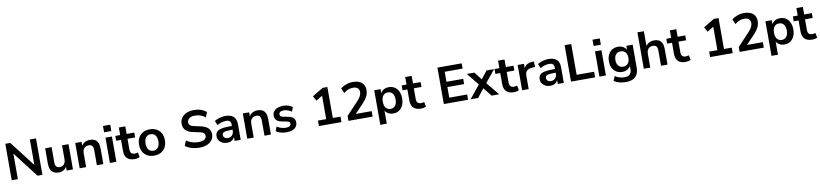

<svg xmlns="http://www.w3.org/2000/svg" viewBox="17 -2092 15632 3659"><g transform="rotate(-10 7833.0 -263.0)"><path d="M77 0V-705H173L578 -179H552V-705H671V0H576L171 -527H196V0Z M990 10Q929 10 889 -12.5Q849 -35 829.5 -80Q810 -125 810 -192V-489H935V-190Q935 -156 944.5 -133Q954 -110 973.5 -99Q993 -88 1023 -88Q1057 -88 1082.5 -103.5Q1108 -119 1122.5 -147.5Q1137 -176 1137 -214V-489H1262V0H1140V-102H1154Q1133 -48 1090.5 -19Q1048 10 990 10Z M1392 0V-489H1514V-391H1503Q1525 -444 1571.5 -471.5Q1618 -499 1677 -499Q1736 -499 1774 -477Q1812 -455 1831 -410.5Q1850 -366 1850 -298V0H1725V-292Q1725 -330 1715.5 -354Q1706 -378 1686.5 -389.5Q1667 -401 1637 -401Q1601 -401 1574 -385.5Q1547 -370 1532 -341.5Q1517 -313 1517 -275V0Z M1969 -594V-716H2109V-594ZM1977 0V-489H2102V0Z M2456 10Q2358 10 2310 -39Q2262 -88 2262 -182V-395H2168V-489H2262V-635H2387V-489H2535V-395H2387V-189Q2387 -141 2408 -117Q2429 -93 2476 -93Q2490 -93 2505 -96.5Q2520 -100 2536 -104L2555 -12Q2537 -2 2509.5 4Q2482 10 2456 10Z M2834 10Q2758 10 2702 -21Q2646 -52 2615 -109.5Q2584 -167 2584 -245Q2584 -323 2615 -380Q2646 -437 2702 -468Q2758 -499 2834 -499Q2910 -499 2966 -468Q3022 -437 3053 -380Q3084 -323 3084 -245Q3084 -167 3053 -109.5Q3022 -52 2966 -21Q2910 10 2834 10ZM2834 -85Q2890 -85 2924 -125.5Q2958 -166 2958 -246Q2958 -325 2924 -364.5Q2890 -404 2834 -404Q2778 -404 2744 -364.5Q2710 -325 2710 -246Q2710 -166 2744 -125.5Q2778 -85 2834 -85Z M3712 10Q3657 10 3606.5 0.5Q3556 -9 3513.5 -27Q3471 -45 3438 -70L3477 -171Q3510 -148 3546.5 -131.5Q3583 -115 3624.5 -106.5Q3666 -98 3712 -98Q3791 -98 3827 -124.5Q3863 -151 3863 -193Q3863 -216 3852 -232.5Q3841 -249 3816 -261Q3791 -273 3750 -281L3640 -304Q3545 -324 3498.5 -371.5Q3452 -419 3452 -497Q3452 -563 3487 -612Q3522 -661 3584 -688Q3646 -715 3727 -715Q3775 -715 3819.5 -705.5Q3864 -696 3901.5 -677.5Q3939 -659 3967 -633L3928 -537Q3886 -572 3836 -589.5Q3786 -607 3726 -607Q3680 -607 3647 -594Q3614 -581 3596.5 -557.5Q3579 -534 3579 -502Q3579 -466 3603 -444.5Q3627 -423 3685 -411L3794 -388Q3893 -367 3941.5 -322Q3990 -277 3990 -202Q3990 -139 3956 -91Q3922 -43 3859.5 -16.5Q3797 10 3712 10Z M4249 10Q4196 10 4154.5 -10.5Q4113 -31 4089.5 -66Q4066 -101 4066 -145Q4066 -199 4094 -230.5Q4122 -262 4185 -276Q4248 -290 4354 -290H4404V-218H4355Q4308 -218 4276 -214.5Q4244 -211 4224.5 -203.5Q4205 -196 4196.5 -183Q4188 -170 4188 -151Q4188 -118 4211 -97Q4234 -76 4275 -76Q4308 -76 4333.5 -91.5Q4359 -107 4374 -134Q4389 -161 4389 -196V-311Q4389 -361 4367 -383Q4345 -405 4293 -405Q4252 -405 4209 -392.5Q4166 -380 4122 -354L4086 -439Q4112 -457 4147.5 -470.5Q4183 -484 4222.5 -491.5Q4262 -499 4297 -499Q4369 -499 4415.5 -477Q4462 -455 4485 -410.5Q4508 -366 4508 -296V0H4391V-104H4399Q4392 -69 4371.5 -43.5Q4351 -18 4320 -4Q4289 10 4249 10Z M4635 0V-489H4757V-391H4746Q4768 -444 4814.5 -471.5Q4861 -499 4920 -499Q4979 -499 5017 -477Q5055 -455 5074 -410.5Q5093 -366 5093 -298V0H4968V-292Q4968 -330 4958.5 -354Q4949 -378 4929.5 -389.5Q4910 -401 4880 -401Q4844 -401 4817 -385.5Q4790 -370 4775 -341.5Q4760 -313 4760 -275V0Z M5399 10Q5358 10 5319.5 3Q5281 -4 5249 -16.5Q5217 -29 5193 -48L5225 -130Q5250 -114 5279 -102Q5308 -90 5339 -84Q5370 -78 5400 -78Q5448 -78 5471.5 -94.5Q5495 -111 5495 -138Q5495 -161 5479.5 -173.5Q5464 -186 5433 -192L5333 -211Q5271 -223 5238.5 -256.5Q5206 -290 5206 -343Q5206 -391 5232.5 -426Q5259 -461 5306 -480Q5353 -499 5414 -499Q5449 -499 5482 -492.5Q5515 -486 5544.5 -473.5Q5574 -461 5596 -441L5562 -359Q5543 -375 5518 -386.5Q5493 -398 5466.5 -404.5Q5440 -411 5415 -411Q5366 -411 5342.5 -394Q5319 -377 5319 -349Q5319 -328 5333 -314Q5347 -300 5376 -295L5476 -276Q5541 -264 5574.5 -232Q5608 -200 5608 -146Q5608 -97 5582 -62Q5556 -27 5509 -8.5Q5462 10 5399 10Z M6022 0V-106H6181V-597H6243L6058 -485L6008 -579L6218 -705H6309V-106H6458V0Z M6593 0V-95L6821 -338Q6852 -371 6870.5 -399Q6889 -427 6898 -453Q6907 -479 6907 -505Q6907 -555 6875.5 -581Q6844 -607 6784 -607Q6737 -607 6692.5 -589.5Q6648 -572 6607 -535L6564 -631Q6606 -669 6669 -692Q6732 -715 6800 -715Q6876 -715 6928 -692Q6980 -669 7007 -625Q7034 -581 7034 -518Q7034 -486 7026.5 -455.5Q7019 -425 7003.5 -395Q6988 -365 6964.5 -333.5Q6941 -302 6908 -268L6720 -72V-106H7061V0Z M7178 180V-489H7300V-386H7290Q7305 -437 7351.5 -468Q7398 -499 7460 -499Q7524 -499 7572.5 -468Q7621 -437 7648 -380.5Q7675 -324 7675 -245Q7675 -167 7648 -109.5Q7621 -52 7573 -21Q7525 10 7460 10Q7399 10 7353 -20.5Q7307 -51 7291 -100H7303V180ZM7425 -85Q7481 -85 7515 -125.5Q7549 -166 7549 -245Q7549 -325 7515 -364.5Q7481 -404 7425 -404Q7369 -404 7335 -364.5Q7301 -325 7301 -245Q7301 -166 7335 -125.5Q7369 -85 7425 -85Z M7997 10Q7899 10 7851 -39Q7803 -88 7803 -182V-395H7709V-489H7803V-635H7928V-489H8076V-395H7928V-189Q7928 -141 7949 -117Q7970 -93 8017 -93Q8031 -93 8046 -96.5Q8061 -100 8077 -104L8096 -12Q8078 -2 8050.5 4Q8023 10 7997 10Z M8439 0V-705H8908V-603H8562V-409H8886V-307H8562V-102H8908V0Z M8956 0 9185 -282V-223L8969 -489H9115L9255 -310H9211L9351 -489H9497L9281 -224V-280L9510 0H9363L9211 -192H9253L9102 0Z M9794 10Q9696 10 9648 -39Q9600 -88 9600 -182V-395H9506V-489H9600V-635H9725V-489H9873V-395H9725V-189Q9725 -141 9746 -117Q9767 -93 9814 -93Q9828 -93 9843 -96.5Q9858 -100 9874 -104L9893 -12Q9875 -2 9847.5 4Q9820 10 9794 10Z M9954 0V-489H10076V-371H10066Q10080 -431 10121 -462.5Q10162 -494 10230 -499L10268 -502L10276 -396L10204 -389Q10143 -383 10112 -351.5Q10081 -320 10081 -263V0Z M10502 10Q10449 10 10407.5 -10.5Q10366 -31 10342.5 -66Q10319 -101 10319 -145Q10319 -199 10347 -230.5Q10375 -262 10438 -276Q10501 -290 10607 -290H10657V-218H10608Q10561 -218 10529 -214.5Q10497 -211 10477.5 -203.5Q10458 -196 10449.5 -183Q10441 -170 10441 -151Q10441 -118 10464 -97Q10487 -76 10528 -76Q10561 -76 10586.5 -91.5Q10612 -107 10627 -134Q10642 -161 10642 -196V-311Q10642 -361 10620 -383Q10598 -405 10546 -405Q10505 -405 10462 -392.5Q10419 -380 10375 -354L10339 -439Q10365 -457 10400.5 -470.5Q10436 -484 10475.5 -491.5Q10515 -499 10550 -499Q10622 -499 10668.5 -477Q10715 -455 10738 -410.5Q10761 -366 10761 -296V0H10644V-104H10652Q10645 -69 10624.5 -43.5Q10604 -18 10573 -4Q10542 10 10502 10Z M10900 0V-705H11028V-109H11366V0Z M11442 -594V-716H11582V-594ZM11450 0V-489H11575V0Z M11933 190Q11865 190 11805.5 174.5Q11746 159 11701 127L11737 40Q11765 58 11796 70.5Q11827 83 11859 89Q11891 95 11923 95Q11990 95 12023.5 62.5Q12057 30 12057 -34V-124H12066Q12051 -73 12003.5 -42.5Q11956 -12 11896 -12Q11830 -12 11781 -42.5Q11732 -73 11705 -128Q11678 -183 11678 -256Q11678 -329 11705 -383.5Q11732 -438 11781 -468.5Q11830 -499 11896 -499Q11958 -499 12004.5 -468.5Q12051 -438 12065 -388H12057V-489H12179V-49Q12179 30 12151 83.5Q12123 137 12068 163.5Q12013 190 11933 190ZM11930 -107Q11988 -107 12022 -147Q12056 -187 12056 -256Q12056 -325 12022 -364.5Q11988 -404 11930 -404Q11872 -404 11838 -364.5Q11804 -325 11804 -256Q11804 -187 11838 -147Q11872 -107 11930 -107Z M12309 0V-705H12434V-391H12420Q12442 -444 12488.5 -471.5Q12535 -499 12594 -499Q12653 -499 12691 -477Q12729 -455 12748 -410.5Q12767 -366 12767 -298V0H12642V-292Q12642 -330 12632.5 -354Q12623 -378 12603.5 -389.5Q12584 -401 12554 -401Q12518 -401 12491 -385.5Q12464 -370 12449 -341.5Q12434 -313 12434 -275V0Z M13118 10Q13020 10 12972 -39Q12924 -88 12924 -182V-395H12830V-489H12924V-635H13049V-489H13197V-395H13049V-189Q13049 -141 13070 -117Q13091 -93 13138 -93Q13152 -93 13167 -96.5Q13182 -100 13198 -104L13217 -12Q13199 -2 13171.5 4Q13144 10 13118 10Z M13592 0V-106H13751V-597H13813L13628 -485L13578 -579L13788 -705H13879V-106H14028V0Z M14163 0V-95L14391 -338Q14422 -371 14440.5 -399Q14459 -427 14468 -453Q14477 -479 14477 -505Q14477 -555 14445.5 -581Q14414 -607 14354 -607Q14307 -607 14262.5 -589.5Q14218 -572 14177 -535L14134 -631Q14176 -669 14239 -692Q14302 -715 14370 -715Q14446 -715 14498 -692Q14550 -669 14577 -625Q14604 -581 14604 -518Q14604 -486 14596.5 -455.5Q14589 -425 14573.5 -395Q14558 -365 14534.5 -333.5Q14511 -302 14478 -268L14290 -72V-106H14631V0Z M14748 180V-489H14870V-386H14860Q14875 -437 14921.5 -468Q14968 -499 15030 -499Q15094 -499 15142.5 -468Q15191 -437 15218 -380.5Q15245 -324 15245 -245Q15245 -167 15218 -109.5Q15191 -52 15143 -21Q15095 10 15030 10Q14969 10 14923 -20.5Q14877 -51 14861 -100H14873V180ZM14995 -85Q15051 -85 15085 -125.5Q15119 -166 15119 -245Q15119 -325 15085 -364.5Q15051 -404 14995 -404Q14939 -404 14905 -364.5Q14871 -325 14871 -245Q14871 -166 14905 -125.5Q14939 -85 14995 -85Z M15567 10Q15469 10 15421 -39Q15373 -88 15373 -182V-395H15279V-489H15373V-635H15498V-489H15646V-395H15498V-189Q15498 -141 15519 -117Q15540 -93 15587 -93Q15601 -93 15616 -96.5Q15631 -100 15647 -104L15666 -12Q15648 -2 15620.5 4Q15593 10 15567 10Z"/></g></svg>

Font: Nunito Sans 12pt ExtraLight 12pt
Style: Bold
Weight: 700
Version: Version 3.101;gftools[0.9.27]